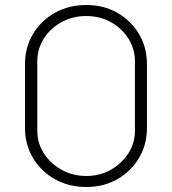

<svg xmlns="http://www.w3.org/2000/svg" viewBox="-20 -733 687 767"><path d="M325 14Q255 14 199.5 -17Q144 -48 112 -101.5Q80 -155 80 -221V-478Q80 -544 112 -597.5Q144 -651 199.5 -682Q255 -713 325 -713Q394 -713 448.5 -682Q503 -651 535 -597.5Q567 -544 567 -478V-221Q567 -155 535 -101.5Q503 -48 448.5 -17Q394 14 325 14ZM325 -30Q378 -30 422 -54.5Q466 -79 492.5 -120Q519 -161 519 -211V-488Q519 -538 492.5 -579.5Q466 -621 422 -645Q378 -669 325 -669Q271 -669 226.5 -645Q182 -621 155.5 -579.5Q129 -538 129 -488V-211Q129 -161 155.5 -120Q182 -79 226.5 -54.5Q271 -30 325 -30Z"/></svg>

Font: MuseoModerno Thin ExtraLight
Style: Regular
Weight: 250
Version: Version 1.002